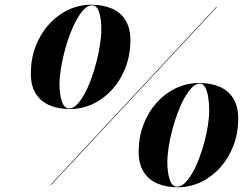

<svg xmlns="http://www.w3.org/2000/svg" viewBox="-20 -780 1040 810"><path d="M193 0 892 -750H895L196 0ZM275 -320Q225.5 -320 188.5 -336Q151.5 -352 130.8 -385.2Q110 -418.5 110 -470Q110 -531 130 -583.8Q150 -636.5 185.2 -676Q220.5 -715.5 266.8 -737.8Q313 -760 365 -760Q414.5 -760 451.8 -744Q489 -728 509.5 -694.8Q530 -661.5 530 -610Q530 -549 510 -496.2Q490 -443.5 454.8 -404Q419.5 -364.5 373.2 -342.2Q327 -320 275 -320ZM272 -322.5Q288.5 -322.5 304.8 -339Q321 -355.5 336.2 -383.2Q351.5 -411 364.2 -445.8Q377 -480.5 386.8 -518.2Q396.5 -556 402 -591.8Q407.5 -627.5 407.5 -657Q407.5 -699.5 398.2 -728.5Q389 -757.5 368 -757.5Q351.5 -757.5 335.2 -741.2Q319 -725 303.5 -697.2Q288 -669.5 275 -634.8Q262 -600 252.2 -562.8Q242.5 -525.5 236.8 -489.8Q231 -454 231 -424.5Q231 -382 241 -352.2Q251 -322.5 272 -322.5ZM730 10Q680.5 10 643.5 -6Q606.5 -22 585.8 -55.2Q565 -88.5 565 -140Q565 -201 585 -253.8Q605 -306.5 640.2 -346Q675.5 -385.5 721.8 -407.8Q768 -430 820 -430Q869.5 -430 906.5 -414Q943.5 -398 964.2 -364.8Q985 -331.5 985 -280Q985 -219 965 -166.2Q945 -113.5 909.8 -74Q874.5 -34.5 828.2 -12.2Q782 10 730 10ZM727 7.5Q743.5 7.5 759.8 -8Q776 -23.5 791.2 -49.8Q806.5 -76 819.2 -109.5Q832 -143 841.8 -179Q851.5 -215 857 -250Q862.5 -285 862.5 -314.5Q862.5 -343 858.5 -368.8Q854.5 -394.5 845.8 -411Q837 -427.5 823 -427.5Q806.5 -427.5 790.2 -411.2Q774 -395 758.5 -367.2Q743 -339.5 730 -305Q717 -270.5 707 -233Q697 -195.5 691.5 -159.8Q686 -124 686 -94.5Q686 -52 696 -22.2Q706 7.5 727 7.5Z"/></svg>

Font: Bodoni Moda 72pt SemiBold
Style: Italic
Weight: 600
Italic angle: -13°
Designer: Owen Earl
Foundry: indestructible type
Version: Version 2.004